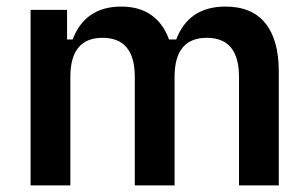

<svg xmlns="http://www.w3.org/2000/svg" viewBox="-20 -564 935 584"><path d="M292 -449Q194 -449 194 -330V0H73V-534H184V-444H201Q239 -544 349 -544Q404 -544 440.5 -518Q477 -492 494 -444H516Q554 -544 666 -544Q746 -544 787 -493.5Q828 -443 828 -346V0H707V-330Q707 -449 609 -449Q511 -449 511 -330V0H390V-330Q390 -449 292 -449Z"/></svg>

Font: Mozilla Text BETA SemiBold
Style: Regular
Weight: 600
Designer: Studio DRAMA
Foundry: Studio DRAMA
Version: Version 0.100